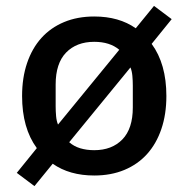

<svg xmlns="http://www.w3.org/2000/svg" viewBox="-20 -584 640 652"><path d="M37 3 105 -81Q55 -149 55 -258Q55 -320 72 -370Q89 -420 120.5 -455Q152 -490 197.5 -509Q243 -528 300 -528Q384 -528 441 -488L503 -564L563 -519L495 -435Q545 -367 545 -258Q545 -196 528 -146Q511 -96 479.5 -61Q448 -26 402.5 -7Q357 12 300 12Q216 12 159 -28L97 48ZM300 -442Q240 -442 204.5 -405.5Q169 -369 169 -297V-223Q169 -206 170.5 -189.5Q172 -173 177 -161L385 -415Q353 -442 300 -442ZM300 -74Q360 -74 395.5 -110.5Q431 -147 431 -219V-293Q431 -310 429.5 -326.5Q428 -343 423 -355L215 -101Q231 -87 252.5 -80.5Q274 -74 300 -74Z"/></svg>

Font: IBM Plex Mono Medium
Style: Regular
Weight: 500
Monospace: yes
Designer: Mike Abbink, Paul van der Laan, Pieter van Rosmalen
Foundry: Bold Monday
Version: Version 2.3